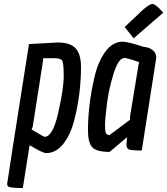

<svg xmlns="http://www.w3.org/2000/svg" viewBox="-20 -758 842 967"><path d="M20 180Q16 175 16 168Q16 161 126 -536L269 -544Q335 -544 361.5 -514Q388 -484 388 -420.5Q388 -357 380 -290Q372 -223 353.5 -151Q335 -79 298.5 -33Q262 13 213 13Q194 13 129 -27L95 189Q27 189 20 180ZM205 -69Q246 -69 273.5 -191Q301 -313 301 -375.5Q301 -438 293.5 -451.5Q286 -465 256 -465H197V-454L145 -121L139 -106Q200 -69 205 -69Z M598 -548Q625 -548 703 -522Q731 -520 749 -505.5Q767 -491 767 -467Q767 -466 694 0Q644 0 630.5 -5Q617 -10 617 -29Q617 -31 617 -34L620 -67L532 7Q465 7 444 -17Q423 -41 423 -101.5Q423 -162 431 -230.5Q439 -299 457 -374.5Q475 -450 511.5 -499Q548 -548 598 -548ZM607 -466Q577 -466 552.5 -388.5Q528 -311 518.5 -234.5Q509 -158 509 -127.5Q509 -97 513.5 -87.5Q518 -78 532 -78L635 -155V-172L678 -434L681 -445Q622 -466 607 -466ZM797 -700Q800 -696 802 -694L653 -565L608 -622L699 -708Q733 -738 748 -738Q763 -738 797 -700Z"/></svg>

Font: Economica
Style: Bold Italic
Weight: 700
Designer: Vicente Lamonaca
Foundry: Vicente Lamonaca
Version: Version 1.100